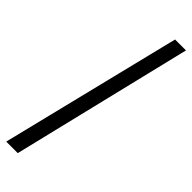

<svg xmlns="http://www.w3.org/2000/svg" viewBox="-298 -761 883 883"><g transform="rotate(45 144.0 -319.5)"><path d="M0 121 217 -760H288L75 121Z"/></g></svg>

Font: Noto Serif Hentaigana EL
Style: Regular
Weight: 400
Designer: Kazuhiro Yamada
Foundry: nipponia
Version: Version 1.000